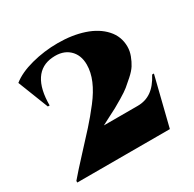

<svg xmlns="http://www.w3.org/2000/svg" viewBox="-142 -784 942 934"><g transform="rotate(-30 329.0 -317.5)"><path d="M107 -392H97L30 -563Q72 -597 144 -616Q216 -635 292 -635Q373 -635 437.5 -613.5Q502 -592 540 -550Q578 -508 578 -451Q578 -426 568.5 -401Q559 -376 547 -357Q535 -338 510.5 -316Q486 -294 470 -281Q454 -268 421.5 -248.5Q389 -229 375 -221.5Q361 -214 326.5 -196.5Q292 -179 287 -176H477Q521 -176 554.5 -199.5Q588 -223 614 -273H624L556 0H36V-9Q69 -48 123 -106Q177 -164 213.5 -204.5Q250 -245 287.5 -293.5Q325 -342 344 -387Q363 -432 363 -474Q363 -529 328.5 -560.5Q294 -592 235 -587Q172 -582 139.5 -532.5Q107 -483 107 -392Z"/></g></svg>

Font: Cinzel Decorative Black
Style: Regular
Weight: 900
Designer: Natanael Gama
Version: Version 1.001;PS 001.001;hotconv 1.0.56;makeotf.lib2.0.21325